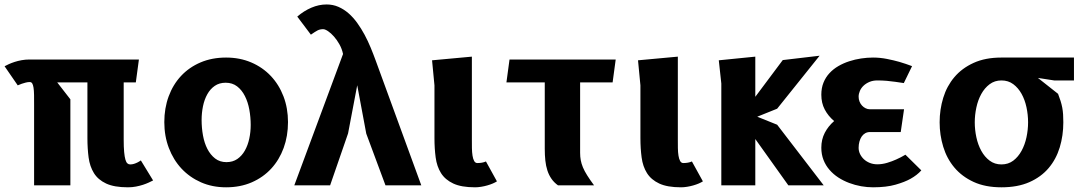

<svg xmlns="http://www.w3.org/2000/svg" viewBox="-36 -810 4756 839"><path d="M504.5 -450V-200Q504.5 -167 506.5 -145.8Q508.5 -124.5 512 -112.5Q515.5 -100.5 520.8 -96Q526 -91.5 533 -91.5Q541.5 -91.5 549.5 -94Q557.5 -96.5 564.5 -100Q572.5 -104 579.5 -109L633 -21.5Q625 -17.5 613.8 -12.2Q602.5 -7 588.8 -2.5Q575 2 558.5 5.2Q542 8.5 523 8.5Q463 8.5 427.8 -8Q392.5 -24.5 374.5 -53.5Q356.5 -82.5 351.2 -121.8Q346 -161 346 -206.5V-450H214L271.5 -376V0H113V-349Q113 -376 112.8 -395.2Q112.5 -414.5 110.5 -427Q108.5 -439.5 104.8 -445.5Q101 -451.5 94 -451.5Q85 -451.5 75.8 -449Q66.5 -446.5 59 -444Q50 -441 41.5 -437L-16 -520.5Q-8 -525 3.2 -530Q14.5 -535 28.2 -539.5Q42 -544 58.5 -547Q75 -550 93.5 -550H571L557.5 -450Z M952 8.5Q892 8.5 842.5 -13.2Q793 -35 757.2 -73.2Q721.5 -111.5 701.8 -163.5Q682 -215.5 682 -276.5Q682 -337 701 -388.8Q720 -440.5 755.2 -478.2Q790.5 -516 840.2 -537.2Q890 -558.5 952 -558.5Q1012 -558.5 1061.8 -537.2Q1111.5 -516 1147.2 -478.2Q1183 -440.5 1202.8 -388.8Q1222.5 -337 1222.5 -276.5Q1222.5 -215.5 1203.5 -163.5Q1184.5 -111.5 1149.2 -73.2Q1114 -35 1064 -13.2Q1014 8.5 952 8.5ZM1059.5 -264Q1059.5 -298 1053.5 -331Q1047.5 -364 1034.2 -390.2Q1021 -416.5 1000.2 -432.5Q979.5 -448.5 950 -448.5Q922.5 -448.5 902.5 -434.8Q882.5 -421 869.8 -398Q857 -375 851 -345.8Q845 -316.5 845 -285.5Q845 -251 851 -218Q857 -185 870.2 -159.2Q883.5 -133.5 904 -117.5Q924.5 -101.5 953.5 -101.5Q981 -101.5 1001 -115.2Q1021 -129 1034 -152Q1047 -175 1053.2 -204Q1059.5 -233 1059.5 -264Z M1648.5 0 1564.5 -226 1525 -437.5 1485 -227 1406.5 0H1250L1463 -574Q1458.5 -596 1447.5 -615.8Q1436.5 -635.5 1423.5 -650.2Q1410.5 -665 1397.5 -673.8Q1384.5 -682.5 1376 -682.5Q1369 -682.5 1363.2 -681.2Q1357.5 -680 1351.5 -677Q1345.5 -674 1338.8 -669.5Q1332 -665 1322.5 -658.5L1263 -737.5Q1292 -762.5 1324.8 -776.5Q1357.5 -790.5 1391 -790.5Q1419 -790.5 1443 -780Q1467 -769.5 1487.5 -751.5Q1508 -733.5 1525.2 -709.5Q1542.5 -685.5 1557 -658.5Q1571.5 -631.5 1583.5 -602.5Q1595.5 -573.5 1605.5 -546L1805 0Z M1862.5 -437 1852 -546.5 2026 -562.5V-200Q2026 -181 2026.2 -162.8Q2026.5 -144.5 2028.8 -130Q2031 -115.5 2036 -106.5Q2041 -97.5 2050 -97.5Q2072 -97.5 2087.5 -104.5L2135.5 -17.5Q2128.5 -13 2117.5 -8.2Q2106.5 -3.5 2093.5 0.2Q2080.5 4 2066.5 6.2Q2052.5 8.5 2040 8.5Q1980 8.5 1944.8 -8Q1909.5 -24.5 1891.2 -53.5Q1873 -82.5 1867.8 -121.8Q1862.5 -161 1862.5 -206.5Z M2499 -450V-142Q2499 -125 2501.8 -110Q2504.5 -95 2511.2 -78.8Q2518 -62.5 2529.8 -43.8Q2541.5 -25 2560 0H2402.5Q2385 -12.5 2373.8 -28.8Q2362.5 -45 2356 -65Q2349.5 -85 2347 -108.5Q2344.5 -132 2344.5 -160V-450H2177L2190.5 -550H2654.5L2641 -450Z M2762.5 -437 2752 -546.5 2926 -562.5V-200Q2926 -181 2926.2 -162.8Q2926.5 -144.5 2928.8 -130Q2931 -115.5 2936 -106.5Q2941 -97.5 2950 -97.5Q2972 -97.5 2987.5 -104.5L3035.5 -17.5Q3028.5 -13 3017.5 -8.2Q3006.5 -3.5 2993.5 0.2Q2980.5 4 2966.5 6.2Q2952.5 8.5 2940 8.5Q2880 8.5 2844.8 -8Q2809.5 -24.5 2791.2 -53.5Q2773 -82.5 2767.8 -121.8Q2762.5 -161 2762.5 -206.5Z M3116 0V-445L3105 -546.5L3264.5 -562.5V-387L3384.5 -547.5L3545.5 -566.5L3360 -335L3273 -300L3360 -265L3563.5 0H3409L3264.5 -202.5V0Z M3914.5 -332.5 3900 -233H3765.5Q3754 -233 3744.8 -227.8Q3735.5 -222.5 3729.2 -213.2Q3723 -204 3719.5 -191.2Q3716 -178.5 3716 -164Q3716 -150 3722.2 -137Q3728.5 -124 3739.2 -114Q3750 -104 3765 -98Q3780 -92 3798 -92Q3819 -92 3840.8 -98.5Q3862.5 -105 3880 -113Q3900.5 -122 3920.5 -134L3990 -65.5Q3972 -45 3942.5 -28.5Q3917.5 -14.5 3877.2 -3Q3837 8.5 3779 8.5Q3753.5 8.5 3726.8 3.8Q3700 -1 3674.8 -10.5Q3649.5 -20 3627.5 -34.2Q3605.5 -48.5 3588.8 -67.8Q3572 -87 3562.5 -111.2Q3553 -135.5 3553 -164.5Q3553 -200.5 3568 -229.5Q3583 -258.5 3609 -281Q3582.5 -303.5 3567.8 -331.8Q3553 -360 3553 -396Q3553 -425.5 3562.5 -449Q3572 -472.5 3588.8 -490.5Q3605.5 -508.5 3627.5 -521.2Q3649.5 -534 3674.8 -542.2Q3700 -550.5 3726.8 -554.5Q3753.5 -558.5 3779 -558.5Q3809.5 -558.5 3839.8 -552.5Q3870 -546.5 3894.5 -539.5Q3923 -531 3949.5 -521L3913.5 -447Q3895.5 -450 3876 -452.5Q3859.5 -455 3839 -456.8Q3818.5 -458.5 3798 -458.5Q3778.5 -458.5 3763.2 -452Q3748 -445.5 3737.5 -435.5Q3727 -425.5 3721.5 -412.8Q3716 -400 3716 -387.5Q3716 -376 3720 -366Q3724 -356 3731 -348.5Q3738 -341 3746.8 -336.8Q3755.5 -332.5 3765.5 -332.5Z M4070 -275.5Q4070 -331.5 4085.8 -382.8Q4101.5 -434 4134.5 -473Q4167.5 -512 4218.5 -535.2Q4269.5 -558.5 4340 -558.5H4657V-458.5H4570.5L4499.5 -469.5L4587.5 -400Q4594 -383 4598.5 -368.8Q4603 -354.5 4605.8 -340Q4608.5 -325.5 4609.5 -310Q4610.5 -294.5 4610.5 -275.5Q4610.5 -217.5 4594.8 -165.8Q4579 -114 4546 -75.2Q4513 -36.5 4462 -14Q4411 8.5 4340 8.5Q4269.5 8.5 4218.5 -15Q4167.5 -38.5 4134.5 -77.8Q4101.5 -117 4085.8 -168.5Q4070 -220 4070 -275.5ZM4223.5 -275.5Q4223.5 -243 4230.5 -210.2Q4237.5 -177.5 4252 -151Q4266.5 -124.5 4288.5 -108Q4310.5 -91.5 4340 -91.5Q4370 -91.5 4391.8 -108Q4413.5 -124.5 4428 -151Q4442.5 -177.5 4449.5 -210.2Q4456.5 -243 4456.5 -275.5Q4456.5 -308.5 4449.5 -341.2Q4442.5 -374 4428 -400Q4413.5 -426 4391.8 -442.2Q4370 -458.5 4340 -458.5Q4310.5 -458.5 4288.5 -442Q4266.5 -425.5 4252 -399.2Q4237.5 -373 4230.5 -340.2Q4223.5 -307.5 4223.5 -275.5Z"/></svg>

Font: B612
Style: Bold
Weight: 700
Designer: Nicolas Chauveau, Thomas Paillot, Jonathan Favre-Lamarine, Jean-Luc Vinot
Foundry: AIRBUS
Version: Version 1.008